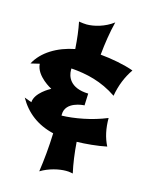

<svg xmlns="http://www.w3.org/2000/svg" viewBox="-151 -936 894 1166"><g transform="rotate(15 296.5 -353.5)"><path d="M12 -267C60 -182 133 -126 235 -102C232 -16 224 69 213 143C263 112 326 98 370 98C380 98 390 98 413 103C400 45 391 -20 386 -89C440 -90 516 -97 573 -109C548 -158 536 -213 536 -279C443 -240 334 -221 256 -219V-226C256 -308 367 -315 375 -315L378 -390C260 -393 240 -463 240 -501V-511C337 -504 435 -482 530 -417C542 -486 566 -544 601 -595C544 -616 459 -632 390 -638C397 -710 408 -783 425 -850C371 -809 305 -793 260 -793C247 -793 230 -795 211 -798C221 -750 228 -693 232 -631C124 -610 33 -555 -8 -476L47 -489C51 -412 154 -360 154 -360C145 -355 61 -310 58 -250C43 -255 27 -261 12 -267Z"/></g></svg>

Font: Shojumaru
Style: Regular
Weight: 400
Designer: Astigmatic (AOETI)
Foundry: Astigmatic (AOETI)
Version: Version 1.000